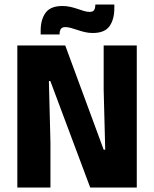

<svg xmlns="http://www.w3.org/2000/svg" viewBox="-20 -844 693 864"><path d="M273.5 -639.5 446.5 -170.5H453.5L446.5 -440.5V-639.5H595.5V0H386L206.5 -479.5H200L207 -203.5V0H58V-639.5ZM397.5 -695.5Q379 -695.5 362 -699.5Q345 -703.5 329.5 -708.8Q314 -714 300 -718Q286 -722 274 -722Q260 -722 254.2 -714.2Q248.5 -706.5 248 -691V-689H163V-707Q163 -755.5 185 -786.2Q207 -817 261 -817Q280 -817 297.2 -813Q314.5 -809 329.5 -803.8Q344.5 -798.5 358 -794.5Q371.5 -790.5 383.5 -790.5Q398 -790.5 403.2 -798.2Q408.5 -806 409 -821.5V-823.5H494.5V-807Q494.5 -757 472.8 -726.2Q451 -695.5 397.5 -695.5Z"/></svg>

Font: Anek Tamil
Style: Bold
Weight: 700
Designer: Aadarsh Rajan (Tamil), Yesha Goshar (Latin)
Foundry: Ek Type
Version: Version 1.003